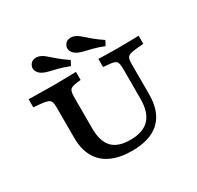

<svg xmlns="http://www.w3.org/2000/svg" viewBox="-164 -956 1188 1158"><g transform="rotate(-30 430.0 -377.0)"><path d="M177 -369.4V-445.2Q177 -469.8 171.8 -482.8Q166.6 -495.7 150.8 -501.5Q135 -507.3 103.7 -510.1L55.3 -514.5V-571Q77.7 -570.2 109.6 -569.8Q141.5 -569.4 173.6 -569Q205.7 -568.5 229.9 -568.5H237.9H243.2Q262.2 -568.5 287.6 -569Q313 -569.4 339.1 -569.8Q365.1 -570.2 385 -571V-514.5L357.4 -511.7Q320.4 -506.9 310 -494.6Q299.6 -482.3 299.6 -445.2V-369.4ZM441.6 11.3Q356 11.3 296.8 -16.6Q237.5 -44.4 207.3 -98.9Q177 -153.3 177 -231.9V-369.4H299.6V-227.5Q299.6 -136.9 339.7 -94.1Q379.7 -51.3 464.8 -51.3Q554.3 -51.3 597.6 -96.8Q640.9 -142.4 640.9 -234.8V-369.4H699.7V-233.1Q699.7 -112.2 634.6 -50.5Q569.4 11.3 441.6 11.3ZM640.9 -369.4V-445.2Q640.9 -482.7 630.9 -495.2Q620.8 -507.7 581.6 -510.9L541.2 -514.5V-571Q570.5 -570.2 607.7 -569.4Q644.9 -568.5 669.9 -568.5Q691.1 -568.5 719 -569Q747 -569.4 774.5 -569.8Q802 -570.2 821.5 -571V-514.5L773 -510.1Q741.4 -507.3 725.8 -501.7Q710.2 -496 705 -483.3Q699.7 -470.6 699.7 -445.2V-369.4ZM376.5 -616.1Q331.8 -633.4 299.7 -641.4Q267.5 -649.3 245 -654.7Q222.5 -660.1 206.8 -668.1Q182 -681.1 173.4 -700.4Q164.8 -719.8 174.1 -739.3Q183.8 -759.6 205.7 -764.7Q227.5 -769.8 251.7 -758.1Q267 -750.8 284.6 -735.1Q302.3 -719.4 327.9 -697.6Q353.6 -675.8 393.5 -648.8ZM617.7 -616.1Q573.4 -633.4 541.1 -641.4Q508.8 -649.3 486.3 -654.7Q463.8 -660.1 448 -668.1Q423.3 -681.1 414.6 -700.4Q406 -719.8 415.3 -739.3Q425.1 -759.6 446.9 -764.7Q468.7 -769.8 492.9 -758.1Q508.2 -750.8 525.9 -735.1Q543.5 -719.4 569.1 -697.6Q594.8 -675.8 634.7 -648.8Z"/></g></svg>

Font: Playfair 5pt SemiExpanded Light
Style: Regular
Weight: 300
Width: 6
Designer: Claus Eggers Sørensen
Foundry: Claus Eggers Sørensen
Version: Version 2.203